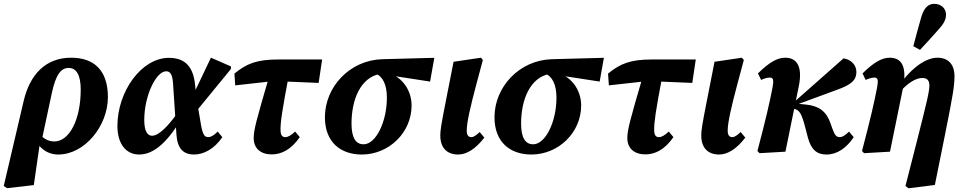

<svg xmlns="http://www.w3.org/2000/svg" viewBox="-55 -805 5112 1019"><path d="M-17.3 193.7 124.5 177.3 158.1 -55.8 167.4 -64.7 220.3 -312.1C241.6 -410.9 269.5 -444.4 309.5 -444.4C352.4 -444.4 373.4 -403.6 373.4 -329.4C373.4 -165.8 310.8 -54.2 233.7 -54.2C196.6 -54.2 169.1 -73.4 146.1 -105.5L126.1 -83.2C146.1 -18.8 197.6 15.1 253.8 15.1C395.8 15.1 517.7 -138.3 517.7 -289.4C517.7 -431.9 444.1 -498.7 322.7 -498.7C186.5 -498.7 104 -409 71.1 -271.2L-35.1 182.1L-17.3 193.7Z M683.5 15.1C767.2 15.1 839.9 -59.8 914.7 -184.5H921.5L896 -218C840.8 -139.2 789.8 -84.6 751.7 -84.6C729.3 -84.6 710.6 -106.3 710.6 -168C710.6 -297.8 773.9 -426.7 826.6 -426.7C846.5 -426.7 859 -413.3 863 -367.8L881.3 -91.8C886.1 -15.6 919.2 15.1 974.6 15.1C1026.8 15.1 1083 -15.1 1124.9 -77L1100.3 -106.8C1077.7 -83.6 1062.7 -77.2 1050.4 -77.2C1031.3 -77.2 1020.9 -88.5 1011 -146.5L993.6 -250L989.1 -274.9L979.6 -361.3C969 -451.7 926.4 -498 841.6 -498C696.1 -498 568.1 -320 568.1 -136.3C568.1 -42.2 613.4 15.1 683.5 15.1ZM985.7 -213.1 1170.5 -438.8V-452.6L1064.5 -498.9L952.2 -263.1L985.7 -213.1Z M1193.4 -351.9 1387.1 -373.5H1433.2L1636.1 -364.9L1654.7 -489.3H1421.6C1308 -489.3 1254.3 -467.7 1189.1 -414.4L1193.4 -351.9ZM1387 14.4C1437.5 14.4 1489.2 -9.6 1536.1 -77.2L1511.5 -106.9C1490.9 -87.5 1474.2 -77.2 1459.5 -77.2C1442.1 -77.2 1433.8 -88.1 1433.8 -116.6C1433.8 -157.5 1440.1 -206.3 1478.9 -411.3L1377.8 -413.8C1305.1 -165.9 1291.4 -114.8 1291.4 -72.5C1291.4 -17.1 1328.7 14.4 1387 14.4Z M1865.2 15.1C2009.2 15.1 2129.4 -101.4 2129.4 -245.2C2129.4 -328.5 2075.4 -407.8 1982.1 -424.4L1936.6 -414.7C1976 -400.9 1998.3 -356.2 1998.3 -286.8C1998.3 -157.9 1939.7 -39.2 1874.8 -39.2C1832.8 -39.2 1810.6 -74.3 1810.6 -149.2C1810.6 -273.6 1856.8 -393.2 1962.2 -412.8L2007.5 -406L2227.6 -372.1L2250 -498.2L1974.3 -490.8C1800.7 -485.8 1669.4 -343.4 1669.4 -182.6C1669.4 -50.4 1752.6 15.1 1865.2 15.1Z M2376.7 15.1C2420.2 15.1 2468.2 -13 2515.5 -74.6L2490.9 -104.3C2471.8 -86.3 2458.9 -77.2 2446.4 -77.2C2429.7 -77.2 2422.1 -89.6 2422.1 -111.6C2422.1 -153.3 2439.8 -233.4 2475.8 -367.5L2507.7 -486.6L2497.5 -498.7L2352.2 -477.2L2311.5 -270.2C2285.5 -138.8 2281.8 -111.8 2281.8 -85.8C2281.8 -21.4 2316.4 15.1 2376.7 15.1Z M2765.2 15.1C2909.2 15.1 3029.4 -101.4 3029.4 -245.2C3029.4 -328.5 2975.4 -407.8 2882.1 -424.4L2836.6 -414.7C2876 -400.9 2898.3 -356.2 2898.3 -286.8C2898.3 -157.9 2839.7 -39.2 2774.8 -39.2C2732.8 -39.2 2710.6 -74.3 2710.6 -149.2C2710.6 -273.6 2756.8 -393.2 2862.2 -412.8L2907.5 -406L3127.6 -372.1L3150 -498.2L2874.3 -490.8C2700.7 -485.8 2569.4 -343.4 2569.4 -182.6C2569.4 -50.4 2652.6 15.1 2765.2 15.1Z M3176.4 -351.9 3370.1 -373.5H3416.2L3619.1 -364.9L3637.7 -489.3H3404.6C3291 -489.3 3237.3 -467.7 3172.1 -414.4L3176.4 -351.9ZM3370 14.4C3420.5 14.4 3472.2 -9.6 3519.1 -77.2L3494.5 -106.9C3473.9 -87.5 3457.2 -77.2 3442.5 -77.2C3425.1 -77.2 3416.8 -88.1 3416.8 -116.6C3416.8 -157.5 3423.1 -206.3 3461.9 -411.3L3360.8 -413.8C3288.1 -165.9 3274.4 -114.8 3274.4 -72.5C3274.4 -17.1 3311.7 14.4 3370 14.4Z M3761.7 15.1C3805.2 15.1 3853.2 -13 3900.5 -74.6L3875.9 -104.3C3856.8 -86.3 3843.9 -77.2 3831.4 -77.2C3814.7 -77.2 3807.1 -89.6 3807.1 -111.6C3807.1 -153.3 3824.8 -233.4 3860.8 -367.5L3892.7 -486.6L3882.5 -498.7L3737.2 -477.2L3696.5 -270.2C3670.5 -138.8 3666.8 -111.8 3666.8 -85.8C3666.8 -21.4 3701.4 15.1 3761.7 15.1Z M3964.9 -3.6 3975.9 8 4113.5 0 4184.5 -347.9C4204.7 -446.9 4177.8 -498.7 4112.4 -498.7C4070.8 -498.7 4027.9 -475 3967.7 -415.4L3984.3 -380.8C4002.8 -388.9 4016.4 -393.2 4031.4 -393.2C4048.8 -393.2 4052.6 -380.5 4044.8 -339.3C4028.5 -255.5 4011.1 -179.6 3964.9 -3.6ZM4331.5 15.1C4387.7 15.1 4437.1 -19.3 4476 -76.8L4451.1 -106.5C4430.3 -86.6 4416 -77.2 4402.3 -77.2C4386.5 -77.2 4376.6 -84.1 4364.3 -118L4351.6 -153.6C4330.1 -213.3 4292.5 -242.7 4223.6 -249.9L4172.1 -255.1L4160.5 -245L4386.1 -328C4465.1 -355.6 4490.1 -381.2 4490.1 -422.7C4490.1 -459.7 4462.8 -489.2 4421.9 -495.2L4156 -260.3L4145.2 -250.9H4138.8V-230.4L4161.1 -226.7C4186.5 -221.9 4199.4 -201.6 4216.1 -138.3L4232.4 -75.9C4250 -9.3 4281.6 15.1 4331.5 15.1Z M4519.9 -3.6 4530.9 8 4668.5 0 4739.5 -347.9C4756.7 -447.9 4732.8 -498.7 4667.4 -498.7C4625.8 -498.7 4582.9 -475 4522.7 -415.4L4539.3 -380.8C4557.8 -388.9 4571.4 -393.2 4586.4 -393.2C4603.8 -393.2 4607.6 -380.5 4599.8 -339.3C4583.5 -255.5 4566.1 -179.6 4519.9 -3.6ZM4750.5 182.1 4766.9 194.3 4906.6 176.7 4960.1 -88.7C5002.7 -300.1 5010.7 -349.9 5010.7 -400.9C5010.7 -462.4 4978.4 -498.7 4920.3 -498.7C4861.1 -498.7 4785.1 -448.7 4718.4 -353.3H4707.7L4718.8 -314.6C4762.6 -365.5 4806.6 -391.2 4839.7 -391.2C4865.3 -391.2 4877.4 -378 4877.4 -352.7C4877.4 -319.9 4868.7 -281.9 4809.7 -49.4L4750.5 182.1ZM4792.3 -559.7 4827.8 -540.4C4861.6 -576.5 4892.9 -610.5 4924.6 -646.6C4952.7 -677.1 4965.8 -700.3 4965.8 -726.9C4965.8 -761.6 4938.4 -784.6 4903.6 -784.6C4873.7 -784.6 4849.4 -767.5 4833.1 -709.8C4819.6 -663.8 4805.4 -609.3 4792.3 -559.7Z"/></svg>

Font: Source Serif 4 Variable
Style: Italic
Weight: 400
Italic angle: -12°
Designer: Frank Grießhammer
Foundry: Adobe Systems Incorporated
Version: Version 4.004;hotconv 1.0.116;makeotfexe 2.5.65601